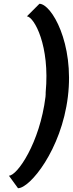

<svg xmlns="http://www.w3.org/2000/svg" viewBox="-20 -805 384 1013"><path d="M75 188C138 188 304 -15 338 -294C373 -577 251 -785 188 -785L122 -719C161 -715 244 -563 221 -318C221 -310 221 -302 220 -294C190 -51 71 122 27 122Z"/></svg>

Font: Bluebird
Style: ExtObl
Weight: 400
Designer: Jasper
Foundry: Cannot Into Space Fonts
Version: Version 0.98